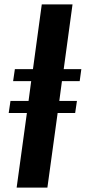

<svg xmlns="http://www.w3.org/2000/svg" viewBox="-20 -851 389 871"><path d="M55.5 0 102 -338.5H19.5L27.5 -393H109.5L121.5 -483H39.5L47.5 -537.5H129.5L169.5 -831H309L269 -537.5H349L341.5 -483H261L249 -393H329L321 -338.5H241.5L195 0Z"/></svg>

Font: Merriweather 60pt
Style: Bold Italic
Weight: 700
Italic angle: -7.8°
Version: Version 2.101